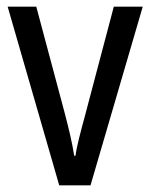

<svg xmlns="http://www.w3.org/2000/svg" viewBox="-20 -557 451 577"><path d="M158 0H252L409 -537H322L234 -204C222 -160 210 -115 207 -89H203C197 -129 185 -177 174 -219L89 -537H3Z"/></svg>

Font: Noto Sans Sinhala Condensed
Style: Regular
Weight: 400
Width: 3
Designer: Jelle Bosma - Monotype Design Team
Foundry: Monotype Imaging Inc.
Version: Version 2.006